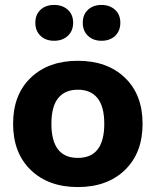

<svg xmlns="http://www.w3.org/2000/svg" viewBox="-20 -749 630 777"><path d="M295 8Q176 8 104.5 -61Q33 -130 33 -248Q33 -366 104.5 -434.5Q176 -503 295 -503Q414 -503 485.5 -434.5Q557 -366 557 -248Q557 -130 485.5 -61Q414 8 295 8ZM295 -110Q402 -110 402 -248Q402 -318 374.5 -352Q347 -386 295 -386Q243 -386 215.5 -352Q188 -318 188 -248Q188 -110 295 -110ZM391 -584Q357 -584 336 -604Q315 -624 315 -657Q315 -690 336 -709.5Q357 -729 391 -729Q424 -729 445.5 -709.5Q467 -690 467 -657Q467 -624 446 -604Q425 -584 391 -584ZM199 -584Q165 -584 144 -604Q123 -624 123 -657Q123 -690 144 -709.5Q165 -729 199 -729Q233 -729 254.5 -709.5Q276 -690 276 -657Q276 -624 254.5 -604Q233 -584 199 -584Z"/></svg>

Font: Nunito VF Beta Light
Style: Regular
Weight: 300
Designer: Vernon Adams
Foundry: newtypography
Version: Version 3.001